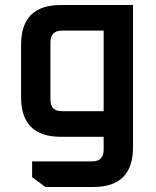

<svg xmlns="http://www.w3.org/2000/svg" viewBox="-20 -545 622 765"><path d="M64 -158V-367Q64 -525 222 -525H510V42Q510 200 352 200H161L108 161V98H347Q393 98 393 52V0H222Q64 0 64 -158ZM181 -148Q181 -102 227 -102H393V-423H227Q181 -423 181 -377Z"/></svg>

Font: Oxanium SemiBold
Style: Regular
Weight: 600
Designer: Severin Meyer
Version: Version 2.000